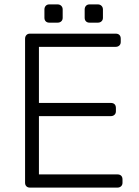

<svg xmlns="http://www.w3.org/2000/svg" viewBox="-20 -853 632 873"><path d="M94 0ZM242 -750H204Q194 -750 188 -756Q182 -762 182 -772V-810Q182 -820 188 -826.5Q194 -833 204 -833H242Q252 -833 258.5 -826.5Q265 -820 265 -810V-772Q265 -762 258.5 -756Q252 -750 242 -750ZM425 -750H387Q377 -750 371 -756Q365 -762 365 -772V-810Q365 -820 371 -826.5Q377 -833 387 -833H425Q435 -833 441.5 -826.5Q448 -820 448 -810V-772Q448 -762 441.5 -756Q435 -750 425 -750ZM537 -37V-22Q537 -12 530.5 -6Q524 0 514 0H116Q106 0 100 -6Q94 -12 94 -22V-677Q94 -687 100 -693.5Q106 -700 116 -700H506Q517 -700 523 -694Q529 -688 529 -677V-662Q529 -652 522.5 -646Q516 -640 506 -640H157V-385H484Q495 -385 501 -379Q507 -373 507 -362V-347Q507 -337 500.5 -331Q494 -325 484 -325H157V-60H514Q525 -60 531 -54Q537 -48 537 -37Z"/></svg>

Font: Hezaedrus Light
Style: Regular
Weight: 300
Designer: Hubert & Fischer
Foundry: Hubert & Fischer
Version: Version 1.10;September 3, 2019;FontCreator 11.5.0.2425 64-bi